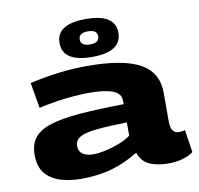

<svg xmlns="http://www.w3.org/2000/svg" viewBox="-86 -883 1021 983"><g transform="rotate(-10 424.0 -391.0)"><path d="M44 -152Q44 -207 71 -241Q98 -275 157 -293.5Q216 -312 310 -319.5Q404 -327 538 -329V-348Q538 -384 497 -400.5Q456 -417 373 -417Q335 -417 288.5 -413Q242 -409 195 -401.5Q148 -394 111 -385L88 -518Q156 -534 233 -544Q310 -554 387 -554Q574 -554 662 -505.5Q750 -457 750 -351V-205Q750 -167 761.5 -153Q773 -139 792 -139Q799 -139 807.5 -140Q816 -141 824 -144L842 -26Q817 -8 783 1Q749 10 715 10Q658 10 616.5 -7Q575 -24 558 -73Q492 -32 420.5 -11Q349 10 258 10Q204 10 155 -4Q106 -18 75 -53Q44 -88 44 -152ZM266 -158Q266 -131 286.5 -117Q307 -103 344 -103Q367 -103 402.5 -110.5Q438 -118 475 -132Q512 -146 538 -165V-234Q440 -232 380 -226Q320 -220 293 -204.5Q266 -189 266 -158ZM422 -595Q269 -595 269 -694Q269 -792 422 -792Q575 -792 575 -694Q575 -595 422 -595ZM422 -660Q470 -660 470 -694Q470 -728 422 -728Q374 -728 374 -694Q374 -660 422 -660Z"/></g></svg>

Font: Georama ExtraExtended
Style: Bold
Weight: 700
Width: 8
Designer: Jean-Baptiste Levee
Foundry: Production Type
Version: Version 1.000